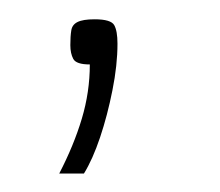

<svg xmlns="http://www.w3.org/2000/svg" viewBox="-20 -74 231 202"><path d="M42.3 108.6Q57.7 78.9 66.1 50.8Q74.5 22.7 74.5 -6.2Q60.2 -6.2 57.1 -12Q54 -17.8 54 -26.5Q54 -36 55 -42Q55.9 -48 61.5 -50.8Q67.2 -53.7 79.5 -53.7Q96.8 -53.7 100.2 -47.5Q103.6 -41.4 103.6 -28.1Q103.6 -5.5 98.3 20.9Q93.1 47.2 85.3 70.5Q77.5 93.7 68.3 108.6Z"/></svg>

Font: Smooch Sans Thin
Style: Regular
Weight: 100
Designer: Robert E. Leuschke
Foundry: Robert E. Leuschke
Version: Version 1.010